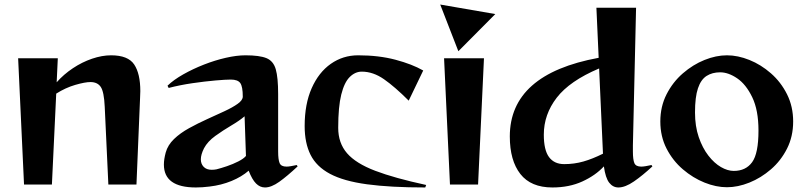

<svg xmlns="http://www.w3.org/2000/svg" viewBox="-20 -814 3557 847"><path d="M458 0 442 -343Q439 -409 424.5 -430.5Q410 -452 379 -452Q355 -452 312 -439.5Q269 -427 228 -401L209 0H86L60 -557H235L230 -451Q261 -486 301.5 -513Q342 -540 386 -555Q430 -570 470 -570Q545 -570 572 -529.5Q599 -489 599 -412Q599 -405 598.5 -398.5Q598 -392 598 -384L582 0Z M1293 -80Q1247 -37 1212 -12Q1177 13 1149 13Q1127 13 1109.5 -4.5Q1092 -22 1077 -61Q1046 -34 1001 -15.5Q956 3 904 9Q888 11 873 12Q858 13 844 13Q703 13 703 -88Q703 -100 705 -113Q707 -126 711 -141Q720 -174 747.5 -200.5Q775 -227 814 -248.5Q853 -270 894 -288.5Q935 -307 970.5 -323.5Q1006 -340 1028.5 -356Q1051 -372 1051 -388Q1051 -432 1040 -447.5Q1029 -463 998 -463Q976 -463 930 -459Q884 -455 829 -447Q774 -439 724 -426L719 -436Q746 -462 788.5 -486Q831 -510 879.5 -529Q928 -548 976 -559Q1024 -570 1063 -570Q1125 -570 1155.5 -557.5Q1186 -545 1196.5 -508.5Q1207 -472 1207 -399V-146Q1207 -110 1213.5 -94.5Q1220 -79 1244 -79Q1252 -79 1263.5 -81Q1275 -83 1289 -86ZM1059 -301Q1037 -282 1000.5 -260.5Q964 -239 930 -214.5Q896 -190 880 -160Q866 -132 866 -111Q866 -91 878.5 -78Q891 -65 914 -65Q919 -65 924.5 -65.5Q930 -66 935 -67Q955 -72 981.5 -81Q1008 -90 1031.5 -102Q1055 -114 1065 -126Z M1856 13Q1702 13 1599 -1Q1496 -15 1436 -47Q1376 -79 1350 -131Q1324 -183 1324 -258Q1324 -355 1355 -425Q1386 -495 1439.5 -532.5Q1493 -570 1560 -570Q1651 -570 1724.5 -550.5Q1798 -531 1847 -503L1783 -370Q1722 -431 1674 -464.5Q1626 -498 1576 -498Q1547 -498 1523 -474.5Q1499 -451 1485.5 -397Q1472 -343 1472 -250Q1472 -183 1511 -138Q1550 -93 1635.5 -60.5Q1721 -28 1860 2Z M1922 -794 2165 -752 2002 -588ZM1965 0 1939 -557H2115L2089 0Z M2858 -80Q2815 -40 2776.5 -13.5Q2738 13 2708 13Q2684 13 2667.5 -8Q2651 -29 2644 -80Q2607 -40 2549 -13.5Q2491 13 2417 13Q2322 13 2275.5 -46.5Q2229 -106 2229 -212Q2229 -487 2621 -559L2611 -780H2786L2772 -173V-146Q2772 -110 2778.5 -94.5Q2785 -79 2809 -79Q2817 -79 2828.5 -81Q2840 -83 2854 -86ZM2623 -512Q2493 -457 2436 -383Q2379 -309 2379 -220Q2379 -152 2402 -121Q2425 -90 2469 -90Q2513 -90 2553.5 -101.5Q2594 -113 2640 -136Z M3479 -278Q3479 -212 3452 -158.5Q3425 -105 3381 -67Q3337 -29 3286 -8.5Q3235 12 3187 12Q3139 12 3088 -8.5Q3037 -29 2992.5 -67Q2948 -105 2920.5 -158.5Q2893 -212 2893 -278Q2893 -344 2920.5 -398Q2948 -452 2992.5 -490.5Q3037 -529 3088 -549.5Q3139 -570 3187 -570Q3235 -570 3286 -549.5Q3337 -529 3381 -490.5Q3425 -452 3452 -398Q3479 -344 3479 -278ZM3217 -60Q3270 -60 3298 -98.5Q3326 -137 3326 -238Q3326 -328 3298.5 -385Q3271 -442 3232 -468.5Q3193 -495 3157 -495Q3122 -495 3097 -479Q3072 -463 3059 -424.5Q3046 -386 3046 -318Q3046 -257 3062.5 -209Q3079 -161 3105 -127.5Q3131 -94 3160.5 -77Q3190 -60 3217 -60Z"/></svg>

Font: Reggae One
Style: Regular
Weight: 400
Designer: Fontworks Inc.
Foundry: Fontworks Inc.
Version: Version 1.100